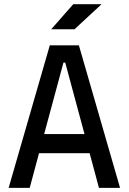

<svg xmlns="http://www.w3.org/2000/svg" viewBox="-20 -914 626 934"><path d="M22 0 222.2 -693.4H363.8L564 0H461.4L416 -168.9H169.9L124.5 0ZM194.8 -261.7H391.1L297.4 -609.4H288.6ZM229 -771.5 336.4 -893.6H474.1L342.3 -771.5Z"/></svg>

Font: Cascadia Mono PL
Style: Regular
Weight: 400
Monospace: yes
Designer: Aaron Bell
Foundry: Saja Typeworks
Version: Version 2404.023; ttfautohint (v1.8.4)